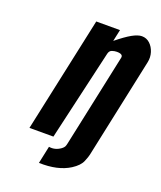

<svg xmlns="http://www.w3.org/2000/svg" viewBox="-129 -639 719 855"><g transform="rotate(20 230.5 -211.5)"><path d="M157.5 132Q247 135 303 99.5Q336.5 78 346.5 54Q356.5 30 358.5 19L459 -454Q464.5 -479 457.2 -502.2Q450 -525.5 434 -540.2Q418 -555 396 -555Q377.5 -555 350.2 -539.8Q323 -524.5 282.5 -491.5L294.5 -547H182L64.5 0H178L277 -429Q280.5 -443.5 292 -447.5Q303.5 -451.5 314.5 -451.5Q345.5 -451.5 341.5 -433L248 6Q246 16.5 243 22.5Q240 28.5 231.5 35Q205 54.5 175 49.5Z"/></g></svg>

Font: League Gothic SemiExpanded Italic
Style: Regular
Weight: 400
Width: 6
Designer: The League of Moveable Type
Version: Version 1.600; ttfautohint (v1.8.3)